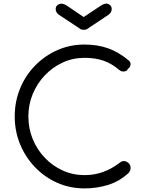

<svg xmlns="http://www.w3.org/2000/svg" viewBox="-20 -1039 811 1069"><path d="M451 10Q370 10 299.5 -21Q229 -52 175.5 -107.5Q122 -163 92 -235.5Q62 -308 62 -391Q62 -473 91.5 -545.5Q121 -618 174.5 -673Q228 -728 298.5 -759.5Q369 -791 451 -791Q523 -791 582 -770Q641 -749 696 -703Q705 -696 706.5 -686.5Q708 -677 704 -668.5Q700 -660 692 -656Q690 -648 682 -644Q674 -640 663.5 -641Q653 -642 643 -650Q604 -684 558 -700.5Q512 -717 451 -717Q386 -717 329.5 -691Q273 -665 230 -620Q187 -575 162.5 -516Q138 -457 138 -391Q138 -323 162.5 -264Q187 -205 230 -160Q273 -115 329.5 -89.5Q386 -64 451 -64Q506 -64 555 -82Q604 -100 648 -134Q660 -144 673.5 -142Q687 -140 697 -130Q707 -120 707 -104Q707 -96 704.5 -89.5Q702 -83 696 -76Q645 -29 582 -9.5Q519 10 451 10ZM446 -873Q433 -873 427 -878L309 -956Q290 -969 290 -989Q290 -1008 309 -1016Q328 -1024 353 -1007L446 -944L539 -1006Q567 -1025 584.5 -1016Q602 -1007 602 -989Q602 -969 583 -956L466 -878Q459 -873 446 -873Z"/></svg>

Font: Comfortaa
Style: Regular
Weight: 400
Designer: Johan Aakerlund
Foundry: Johan Aakerlund
Version: Version 3.104; ttfautohint (v1.8.1.43-b0c9)